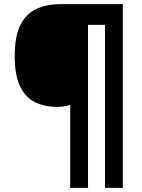

<svg xmlns="http://www.w3.org/2000/svg" viewBox="-20 -780 686 927"><path d="M573 127H487V-660H405V127H319V-273Q304 -269 290 -266.5Q276 -264 256 -264Q194 -264 148 -287Q102 -310 76.5 -364Q51 -418 51 -509Q51 -605 78.5 -659.5Q106 -714 156 -737Q206 -760 271 -760H573Z"/></svg>

Font: Noto Sans Georgian ExtraBold
Style: Regular
Weight: 800
Designer: Monotype Design Team, Akaki Razmadze
Foundry: Google LLC
Version: Version 2.005; ttfautohint (v1.8.4.7-5d5b)